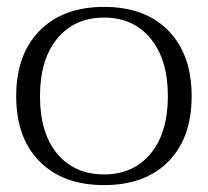

<svg xmlns="http://www.w3.org/2000/svg" viewBox="-20 -527 604 557"><path d="M27 -248Q27 -369 95 -438Q163 -507 282 -507Q401 -507 468.5 -438Q536 -369 536 -248Q536 -127 468.5 -58.5Q401 10 282 10Q163 10 95 -58.5Q27 -127 27 -248ZM467 -248Q467 -354 417 -415Q367 -476 282 -476Q196 -476 146 -415Q96 -354 96 -248Q96 -141 146 -81Q196 -21 282 -21Q367 -21 417 -81.5Q467 -142 467 -248Z"/></svg>

Font: Trirong Light
Style: Regular
Weight: 300
Designer: Katatrad Team
Foundry: CadsonDemak
Version: Version 1.001